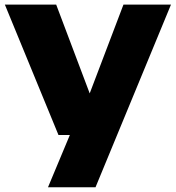

<svg xmlns="http://www.w3.org/2000/svg" viewBox="-24 -568 739 808"><path d="M222 0 -3.5 -548.5H212.5L353.5 -175L495.5 -548.5H695.5L378 220H178L270 0Z"/></svg>

Font: Encode Sans Expanded Expanded ExtraBold
Style: Regular
Weight: 800
Width: 7
Designer: Multiple Designers
Foundry: Impallari Type
Version: Version 3.000; ttfautohint (v1.8.3) -l 8 -r 50 -G 200 -x 14 